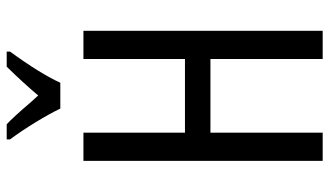

<svg xmlns="http://www.w3.org/2000/svg" viewBox="-225 -758 983 573"><g transform="rotate(-90 266.5 -471.5)"><path d="M377 0V-335H157V0H73V-714H157V-411H377V-714H461V0ZM399 -933Q334 -844 306 -783H229Q213 -816 188 -857Q163 -898 137 -933V-943H182Q201 -926 249 -870L268 -849Q305 -893 354 -943H399Z"/></g></svg>

Font: Noto Sans UI Cond
Style: Regular
Weight: 400
Width: 3
Designer: Monotype Design Team
Foundry: Monotype Imaging Inc.
Version: Version 1.001